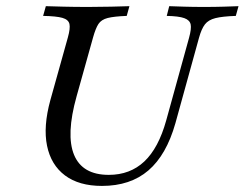

<svg xmlns="http://www.w3.org/2000/svg" viewBox="-20 -591 793 622"><path d="M310.4 11.3Q235.9 11.3 190.5 -22.7Q145.1 -56.8 132.4 -118.8Q119.6 -180.9 143.2 -266.9L200 -470.2Q208.1 -499.2 205 -513.3Q201.8 -527.4 182.3 -533.1Q162.7 -538.7 119.7 -539.5L128.5 -571Q151 -570.2 186.6 -569.4Q222.1 -568.5 266.7 -568.5Q306.2 -568.5 340.1 -569.4Q373.9 -570.2 399.3 -571L390.5 -539.5Q349.4 -537.9 328.8 -532.7Q308.2 -527.4 298.9 -513.3Q289.7 -499.1 281.6 -470.1L228.2 -279.2Q193.1 -154 220 -89.2Q246.9 -24.5 332.4 -24.5Q401.4 -24.5 447.5 -67.9Q493.6 -111.3 518.5 -201.1L592.5 -468.7Q600.5 -497.7 597.7 -511.8Q594.8 -525.9 577 -532.3Q559.1 -538.7 520.2 -539.5L528.2 -571Q547.8 -570.2 576.8 -569.4Q605.8 -568.5 640.7 -568.5Q676.1 -568.5 704.9 -569.4Q733.6 -570.2 752.7 -571L743.9 -539.5Q700.7 -538 677.9 -532.3Q655.1 -526.6 643.9 -512.1Q632.7 -497.6 624.7 -468.6L548.2 -191.7Q519.1 -88.9 460.7 -38.8Q402.2 11.3 310.4 11.3Z"/></svg>

Font: Playfair 5pt SemiExpanded Light 12pt
Style: Italic
Weight: 300
Italic angle: -15.6°
Version: Version 2.000;gftools[0.9.28]